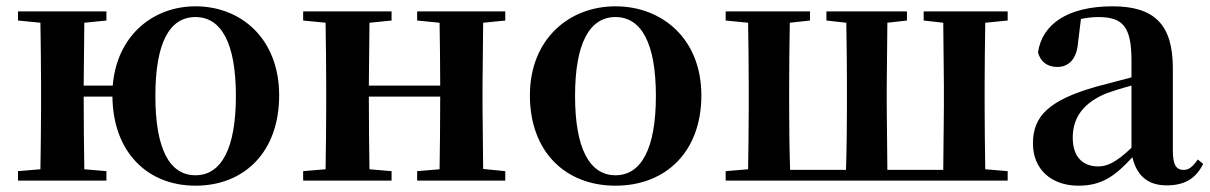

<svg xmlns="http://www.w3.org/2000/svg" viewBox="-20 -572 3833 608"><path d="M599 -17C517 -17 472 -100 472 -268C472 -437 517 -518 599 -518C680 -518 727 -437 727 -268C727 -100 680 -17 599 -17ZM599 16C753 16 864 -90 864 -270C864 -449 744 -552 599 -552C465 -552 350 -460 337 -301H245L247 -500L317 -507V-536H37V-507L108 -500C109 -442 110 -357 110 -301V-235C110 -179 109 -94 108 -36L37 -30V0H317V-30L247 -36C246 -94 245 -182 245 -266H336C338 -90 447 16 599 16Z M1301 -507 1372 -500C1373 -445 1374 -363 1374 -301H1148L1150 -500L1220 -507V-536H940V-507L1011 -500C1012 -442 1013 -357 1013 -301V-235C1013 -179 1012 -94 1011 -36L940 -30V0H1220V-30L1150 -36C1149 -94 1148 -182 1148 -266H1374C1374 -182 1373 -94 1372 -36L1301 -30V0H1580V-30L1510 -37L1508 -235V-301L1510 -500L1580 -507V-536H1301Z M1929 16C2087 16 2201 -90 2201 -270C2201 -449 2077 -552 1929 -552C1782 -552 1658 -448 1658 -270C1658 -92 1770 16 1929 16ZM1929 -17C1848 -17 1801 -100 1801 -268C1801 -437 1848 -518 1929 -518C2010 -518 2057 -437 2057 -268C2057 -100 2010 -17 1929 -17Z M2417 0H3171V-30L3100 -36C3099 -94 3098 -179 3098 -235V-301C3098 -357 3099 -442 3100 -500L3171 -507V-536H2905V-507L2967 -500L2969 -301V-235L2967 -34H2790L2788 -235V-301L2790 -500L2852 -507V-536H2597V-507L2660 -500C2661 -443 2662 -357 2662 -301V-235C2662 -178 2661 -91 2659 -34H2482C2480 -91 2479 -178 2479 -235V-301C2479 -356 2480 -442 2481 -500L2545 -507V-536H2278V-507L2349 -500C2350 -442 2351 -357 2351 -301V-235C2351 -179 2350 -94 2349 -36L2278 -30V0Z M3674 15C3730 15 3766 -5 3790 -53L3773 -67C3755 -41 3743 -34 3728 -34C3706 -34 3694 -48 3694 -95V-356C3694 -494 3636 -552 3503 -552C3362 -552 3280 -496 3267 -406C3275 -376 3297 -360 3328 -360C3362 -360 3390 -382 3394 -439L3403 -512C3423 -516 3440 -518 3458 -518C3535 -518 3563 -488 3563 -381V-327L3453 -298C3301 -255 3251 -204 3251 -118C3251 -34 3311 16 3395 16C3471 16 3512 -16 3566 -74C3579 -18 3613 15 3674 15ZM3563 -104C3514 -57 3485 -45 3458 -45C3409 -45 3377 -75 3377 -136C3377 -203 3414 -248 3485 -277C3505 -284 3533 -293 3563 -301Z"/></svg>

Font: Noto Serif JP
Style: Bold
Weight: 700
Designer: Ryoko NISHIZUKA 西塚涼子 (kana & ideographs); Frank Grießhammer (Latin, Greek & Cyrillic); Wenlong ZHANG 张文龙 (bopomofo); San
Foundry: Adobe
Version: Version 2.001;hotconv 1.1.0;makeotfexe 2.6.0